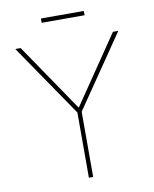

<svg xmlns="http://www.w3.org/2000/svg" viewBox="-93 -931 801 1001"><g transform="rotate(-10 307.0 -430.5)"><path d="M34.1 -727.3H62.5L305.4 -370.7H308.2L551.1 -727.3H579.5L318.2 -345.2V0H295.5V-345.2ZM193.2 -860.8H420.5V-838.1H193.2Z"/></g></svg>

Font: Inter P Thin
Style: Regular
Weight: 100
Designer: Rasmus Andersson
Foundry: rsms
Version: Version 3.018;git-588b23468